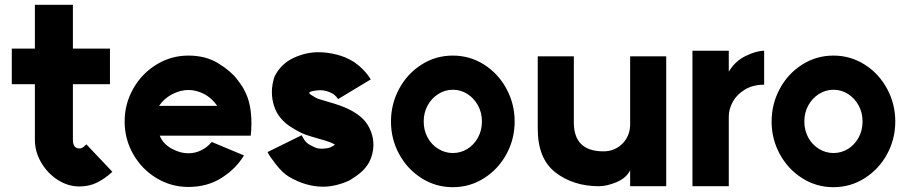

<svg xmlns="http://www.w3.org/2000/svg" viewBox="-20 -757 3784 798"><path d="M310 18Q263 18 220.5 -9Q178 -36 151.5 -81Q125 -126 125 -176V-407H29V-555H125V-737H283V-555H437V-407H283V-176Q283 -140 310 -140Q317 -140 321.5 -142.5Q326 -145 339 -157L447 -43Q417 -15 384 1.5Q351 18 310 18Z M763 -383Q731 -383 697 -366Q663 -349 641 -317H883Q859 -351 827 -367Q795 -383 763 -383ZM763 -526Q835 -526 887 -494Q939 -462 965 -428Q991 -394 997 -379Q1025 -327 1025 -244Q1025 -216 1022 -193H644Q657 -160 692 -140Q727 -120 764 -120Q793 -120 818.5 -133.5Q844 -147 860 -167L994 -111Q961 -56 901.5 -18Q842 20 763 20Q691 20 630 -17Q569 -54 533.5 -116.5Q498 -179 498 -252Q498 -325 533.5 -388Q569 -451 630 -488.5Q691 -526 763 -526Z M1364 -367Q1338 -382 1312 -382Q1302 -382 1297 -381Q1285 -380 1277 -378Q1269 -376 1266 -373L1265 -370Q1267 -368 1268.5 -366Q1270 -364 1279 -359Q1282 -357 1290.5 -352Q1299 -347 1310 -344L1340 -335Q1405 -317 1439.5 -298Q1474 -279 1493 -258Q1511 -238 1521.5 -211Q1532 -184 1532 -155Q1532 -117 1514 -82Q1500 -58 1481 -41.5Q1462 -25 1434 -8Q1410 4 1380 11.5Q1350 19 1324 19Q1251 19 1180 -23Q1154 -39 1127 -73.5Q1100 -108 1092 -125L1234 -195Q1235 -193 1239.5 -184.5Q1244 -176 1250 -169Q1256 -162 1264 -157Q1282 -147 1292 -143Q1302 -139 1315 -139Q1326 -139 1332 -140Q1347 -141 1358 -147L1372 -155Q1367 -160 1351.5 -166Q1336 -172 1296 -183L1266 -192Q1234 -201 1196 -225Q1166 -242 1146 -267Q1129 -287 1119.5 -315.5Q1110 -344 1110 -374Q1110 -406 1121 -439Q1148 -492 1199.5 -516Q1251 -540 1303 -540Q1339 -540 1378 -530.5Q1417 -521 1452 -499Q1496 -468 1521 -427L1385 -345Q1379 -356 1364 -367Z M1983 -252Q1983 -289 1966.5 -319Q1950 -349 1922.5 -366.5Q1895 -384 1862 -384Q1830 -384 1802 -366.5Q1774 -349 1757.5 -319Q1741 -289 1741 -252Q1741 -215 1757.5 -185Q1774 -155 1802 -138Q1830 -121 1862 -121Q1895 -121 1922.5 -138Q1950 -155 1966.5 -185Q1983 -215 1983 -252ZM1862 -526Q1933 -526 1992 -488.5Q2051 -451 2085 -388Q2119 -325 2119 -252Q2119 -179 2085 -116.5Q2051 -54 1992 -16.5Q1933 21 1862 21Q1791 21 1732 -16.5Q1673 -54 1639 -116.5Q1605 -179 1605 -252Q1605 -325 1639 -388Q1673 -451 1732 -488.5Q1791 -526 1862 -526Z M2488 -128Q2536 -128 2568.5 -161.5Q2601 -195 2599 -248V-523H2749V17H2599V-49Q2582 -16 2541.5 0.5Q2501 17 2470 17Q2363 17 2289 -40Q2215 -97 2215 -222V-523H2365V-248Q2365 -128 2488 -128Z M3156 -546V-405Q3110 -405 3076.5 -385Q3043 -365 3026 -334.5Q3009 -304 3009 -272V17H2858V-546H3009V-459Q3035 -503 3079.5 -524.5Q3124 -546 3156 -546Z M3565 -252Q3565 -289 3548.5 -319Q3532 -349 3504.5 -366.5Q3477 -384 3444 -384Q3412 -384 3384 -366.5Q3356 -349 3339.5 -319Q3323 -289 3323 -252Q3323 -215 3339.5 -185Q3356 -155 3384 -138Q3412 -121 3444 -121Q3477 -121 3504.5 -138Q3532 -155 3548.5 -185Q3565 -215 3565 -252ZM3444 -526Q3515 -526 3574 -488.5Q3633 -451 3667 -388Q3701 -325 3701 -252Q3701 -179 3667 -116.5Q3633 -54 3574 -16.5Q3515 21 3444 21Q3373 21 3314 -16.5Q3255 -54 3221 -116.5Q3187 -179 3187 -252Q3187 -325 3221 -388Q3255 -451 3314 -488.5Q3373 -526 3444 -526Z"/></svg>

Font: SUIT Heavy
Style: Regular
Weight: 900
Designer: Sunn Youn; Korean Glyphs from Source Han Sans (Sandoll Communications; Soo-young Jang, Joo-yeon Kang)
Foundry: Sunn
Version: Version 1.006